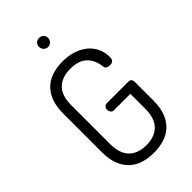

<svg xmlns="http://www.w3.org/2000/svg" viewBox="-276 -1004 1094 1094"><g transform="rotate(-45 270.5 -457.0)"><path d="M418 -549Q411 -607 376.5 -638.5Q342 -670 276 -670Q209 -670 171.5 -633Q134 -596 134 -518V-208Q134 -130 171.5 -92.5Q209 -55 276 -55Q343 -55 380.5 -92.5Q418 -130 418 -208V-327H284Q273 -327 266.5 -336Q260 -345 260 -356Q260 -367 266.5 -375.5Q273 -384 284 -384H460Q472 -384 478 -376.5Q484 -369 484 -358V-208Q484 -149 468 -108.5Q452 -68 424 -42.5Q396 -17 358 -5.5Q320 6 276 6Q232 6 194 -5.5Q156 -17 128 -42.5Q100 -68 84 -108.5Q68 -149 68 -208V-518Q68 -576 84 -616.5Q100 -657 128 -682.5Q156 -708 193.5 -719.5Q231 -731 275 -731Q323 -731 361.5 -718Q400 -705 427.5 -682Q455 -659 469.5 -627Q484 -595 484 -558Q484 -538 475 -531Q466 -524 451 -524Q438 -524 428.5 -529.5Q419 -535 418 -549ZM276 -920Q291 -920 301.5 -910Q312 -900 312 -884Q312 -869 301.5 -858Q291 -847 276 -847Q260 -847 249.5 -858Q239 -869 239 -884Q239 -900 249.5 -910Q260 -920 276 -920Z"/></g></svg>

Font: Dosis
Style: Book
Weight: 400
Designer: EdgarTolentino, PabloImpallari, IginoMarini
Foundry: EdgarTolentino, PabloImpallari, IginoMarini
Version: Version 1.007